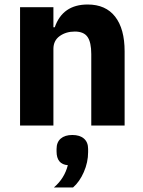

<svg xmlns="http://www.w3.org/2000/svg" viewBox="-20 -557 636 852"><path d="M371 104V118Q371 163 352 206.5Q333 250 304 275H219Q266 235 281 176Q231 172 231 115V104Q231 74 249.5 58Q268 42 301 42Q334 42 352.5 58Q371 74 371 104ZM217 0H69V-525H217V-436H223Q258 -537 369 -537Q449 -537 491 -483Q533 -429 533 -329V0H385V-317Q385 -369 368.5 -393Q352 -417 312 -417Q273 -417 245 -397Q217 -377 217 -340Z"/></svg>

Font: Aneliza
Style: Bold
Weight: 700
Designer: Mike Abbink, Paul van der Laan, Pieter van Rosmalen
Foundry: Bold Monday
Version: Version 3.0